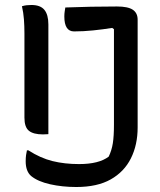

<svg xmlns="http://www.w3.org/2000/svg" viewBox="-20 -730 640 770"><path d="M68 -705Q78 -708 87 -709Q96 -710 106 -710Q142 -710 158 -690.5Q174 -671 174 -632V-192Q170 -192 164.5 -191.5Q159 -191 152 -191Q114 -191 96 -205.5Q78 -220 78 -258V-596Q78 -625 76 -652Q74 -679 68 -705ZM297 -72Q377 -72 416 -102Q428 -127 432.5 -155.5Q437 -184 437 -230V-613L430 -618Q392 -612 353 -608Q314 -604 277 -604Q238 -604 238 -664Q238 -675 239.5 -684.5Q241 -694 242 -700Q292 -702 344.5 -703Q397 -704 449 -704Q493 -704 512.5 -691Q532 -678 532 -651V-219Q532 -149 505 -95Q478 -41 424 -10.5Q370 20 286 20Q230 20 181 9Q132 -2 105 -24Q83 -43 83 -83Q83 -97 84.5 -108Q86 -119 88 -127H94Q142 -96 190.5 -84Q239 -72 297 -72Z"/></svg>

Font: Recursive Sn Csl St
Style: Regular
Weight: 400
Version: Version 1.079;hotconv 1.0.112;makeotfexe 2.5.65598; ttfautoh